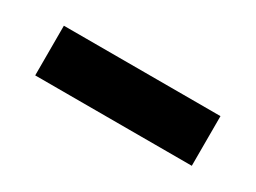

<svg xmlns="http://www.w3.org/2000/svg" viewBox="-25 -470 526 395"><g transform="rotate(30 238.0 -273.0)"><path d="M52 -214V-332H424V-214Z"/></g></svg>

Font: RocknRoll One
Style: Regular
Weight: 400
Designer: Fontworks Inc.
Foundry: Fontworks Inc.
Version: Version 1.100